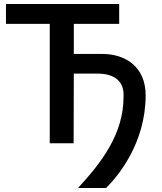

<svg xmlns="http://www.w3.org/2000/svg" viewBox="-20 -720 814 965"><path d="M712 -241C712 -385 610 -449 493 -449H351V-600H579V-700H10V-600H230V0H350L351 -350H475C540 -349 599 -323 601 -248V-234C601 -43 486 101 372 225H513C573 166 712 -1 712 -241Z"/></svg>

Font: Mint Spirit
Style: Bold
Weight: 700
Designer: HARENDAL Hirwen
Foundry: Arkandis Digital Foundry.
Version: Version 1.004;FFEdit